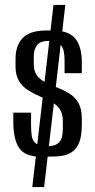

<svg xmlns="http://www.w3.org/2000/svg" viewBox="-20 -687 386 779"><path d="M148 -51Q82 -51 58 -86Q34 -121 34 -193V-230H106V-180Q106 -157 108.5 -137Q111 -117 125 -105.5Q139 -94 172 -94Q202 -94 215.5 -105.5Q229 -117 232 -134Q235 -151 235 -166V-196Q235 -221 226 -238Q217 -255 198.5 -267.5Q180 -280 150 -292Q120 -305 95.5 -320Q71 -335 57 -358.5Q43 -382 43 -418V-448Q43 -499 69 -529.5Q95 -560 155 -563L204 -564Q263 -560 287.5 -528Q312 -496 312 -431V-390H242V-441Q242 -487 227 -504Q212 -521 179 -521Q142 -521 129.5 -503Q117 -485 117 -458V-427Q117 -399 129 -382Q141 -365 163.5 -353.5Q186 -342 216 -330Q244 -319 265 -305Q286 -291 299 -268Q312 -245 312 -205V-180Q312 -156 308 -133Q304 -110 292.5 -91.5Q281 -73 258 -62.5Q235 -52 197 -52ZM197 -667H245L159 72H111Z"/></svg>

Font: Alumni Sans Thin Medium
Style: Regular
Weight: 500
Version: Version 1.018